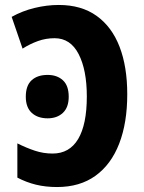

<svg xmlns="http://www.w3.org/2000/svg" viewBox="-20 -744 579 774"><path d="M210 10Q164 10 125 0.5Q86 -9 50 -28V-166Q86 -148 120.5 -136.5Q155 -125 192 -125Q260 -125 295 -183.5Q330 -242 330 -355Q330 -462 297 -526Q264 -590 200 -590Q165 -590 133 -578.5Q101 -567 71 -548L27 -676Q70 -700 119.5 -712Q169 -724 217 -724Q308 -724 369.5 -680Q431 -636 462 -555.5Q493 -475 493 -364Q493 -249 460.5 -165Q428 -81 365 -35.5Q302 10 210 10ZM84 -354Q84 -399 107.5 -420.5Q131 -442 172 -442Q210 -442 233.5 -420.5Q257 -399 257 -354Q257 -311 233.5 -289Q210 -267 172 -267Q132 -267 108 -289Q84 -311 84 -354Z"/></svg>

Font: Noto Sans Condensed ExtraBold
Style: Regular
Weight: 800
Width: 3
Designer: Monotype Design Team
Foundry: Monotype Imaging Inc.
Version: Version 2.013; ttfautohint (v1.8.4.7-5d5b)